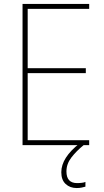

<svg xmlns="http://www.w3.org/2000/svg" viewBox="-20 -734 528 971"><path d="M431 0H94V-714H431V-689H120V-389H414V-364H120V-25H431ZM316 133Q316 192 370 192Q382 192 394 190.5Q406 189 412 186V210Q405 212 393.5 214.5Q382 217 368 217Q334 217 312 196.5Q290 176 290 137Q290 63 384 -10L403 0Q366 30 341 62.5Q316 95 316 133Z"/></svg>

Font: Noto Sans Myanmar SemiCondensed Thin
Style: Regular
Weight: 100
Width: 4
Designer: Monotype Design Team
Foundry: Monotype Imaging Inc.
Version: Version 2.107; ttfautohint (v1.8.4.7-5d5b)